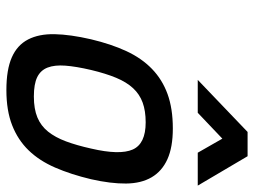

<svg xmlns="http://www.w3.org/2000/svg" viewBox="-117 -667 795 601"><g transform="rotate(90 280.5 -366.5)"><path d="M382 -510Q441 -510 478.5 -493Q516 -476 535 -443.5Q554 -411 554.5 -363.5Q555 -316 541 -254Q526 -191 504.5 -141.5Q483 -92 450.5 -58.5Q418 -25 372 -7Q326 11 262 11Q198 11 159.5 -6Q121 -23 103.5 -57Q86 -91 87 -140Q88 -189 103 -254Q118 -317 140 -364.5Q162 -412 195.5 -444.5Q229 -477 274.5 -493.5Q320 -510 382 -510ZM282 -75Q321 -75 347.5 -86Q374 -97 392 -119.5Q410 -142 422.5 -175.5Q435 -209 445 -254Q466 -344 448 -384.5Q430 -425 363 -425Q327 -425 301 -415.5Q275 -406 256 -385.5Q237 -365 223.5 -332.5Q210 -300 199 -254Q188 -207 185.5 -173.5Q183 -140 191.5 -118Q200 -96 221.5 -85.5Q243 -75 282 -75ZM393 -744H469L561 -588H458L414 -665L333 -588H230Z"/></g></svg>

Font: Panefresco 600wt
Style: Italic
Weight: 600
Foundry: Campivisivi & Chank Co
Version: Version 1.000